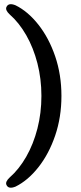

<svg xmlns="http://www.w3.org/2000/svg" viewBox="-20 -761 386 911"><path d="M271.5 -306Q271.5 -205 241.8 -117.8Q212 -30.5 162.2 32.5Q112.5 95.5 53.5 124.5Q20 138 10.5 116Q4 101.5 26 81Q70.5 42 104.5 -17.5Q138.5 -77 157.5 -150.8Q176.5 -224.5 176.5 -306Q176.5 -387 157.5 -460.8Q138.5 -534.5 104.5 -594Q70.5 -653.5 26 -692.5Q4 -713 10.5 -727.5Q20 -749.5 53.5 -736Q112.5 -707 162.2 -644Q212 -581 241.8 -493.8Q271.5 -406.5 271.5 -306Z"/></svg>

Font: Fraunces 9pt SuperSoft
Style: Regular
Weight: 400
Version: Version 1.000;[b76b70a41]